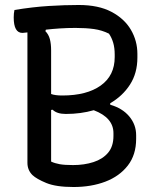

<svg xmlns="http://www.w3.org/2000/svg" viewBox="-20 -740 640 770"><path d="M275 10Q205 10 166 -6Q127 -22 110 -38Q90 -58 90 -87V-610Q75 -608 70 -608Q35 -608 35 -670Q35 -687 38 -700Q111 -712 175 -716Q239 -720 296 -720Q375 -720 427 -692.5Q479 -665 505 -620.5Q531 -576 531 -524V-509Q531 -447 501.5 -401Q472 -355 422 -326V-320Q471 -306 498.5 -273Q526 -240 526 -198V-183Q526 -119 492.5 -76Q459 -33 402.5 -11.5Q346 10 275 10ZM185 -538V-363Q201 -357 230 -357Q328 -357 384 -397Q440 -437 440 -511V-521Q440 -548 434 -568.5Q428 -589 417 -605Q389 -619 357 -623.5Q325 -628 283 -628Q250 -628 220 -626Q190 -624 164 -621L162 -615Q175 -602 180 -583Q185 -564 185 -538ZM185 -92Q200 -85 219.5 -81.5Q239 -78 273 -78Q318 -78 355 -90Q392 -102 413.5 -127.5Q435 -153 435 -195V-206Q435 -268 356 -298Q304 -283 244 -283Q208 -283 191 -300L185 -299Z"/></svg>

Font: Recursive Mn Csl St
Style: Regular
Weight: 400
Monospace: yes
Version: Version 1.079;hotconv 1.0.112;makeotfexe 2.5.65598; ttfautoh